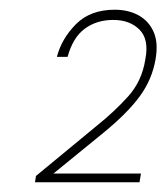

<svg xmlns="http://www.w3.org/2000/svg" viewBox="-20 -727 342 395"><path d="M52 -352 54 -365 180 -469Q215 -497 243.5 -528.5Q272 -560 279 -605Q287 -646 267 -666Q247 -686 213 -686Q179 -686 154.5 -668Q130 -650 119 -610H97Q107 -648 136.5 -677.5Q166 -707 216 -707Q244 -707 265 -695.5Q286 -684 296 -661.5Q306 -639 300 -605Q293 -564 268 -529.5Q243 -495 193 -454L90 -370H270L267 -352Z"/></svg>

Font: DM Sans 18pt Thin
Style: Italic
Weight: 250
Italic angle: -10°
Designer: Colophon Foundry, Jonny Pinhorn
Foundry: Colophon Foundry
Version: Version 4.004;gftools[0.9.30]